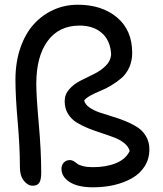

<svg xmlns="http://www.w3.org/2000/svg" viewBox="-20 -780 696 819"><path d="M377 19Q312.5 19 277.3 -3.4Q242.2 -25.9 242.2 -60.1Q242.2 -75.7 252 -86.4Q261.7 -97.2 278.8 -97.2Q286.6 -97.2 294.4 -92.5Q302.2 -87.9 309.1 -82Q315.9 -76.2 333.5 -71.5Q351.1 -66.9 376 -66.9Q433.6 -66.9 475.3 -84.2Q517.1 -101.6 533.2 -136.2Q527.8 -155.3 509.8 -169.7Q491.7 -184.1 466.8 -193.6Q441.9 -203.1 413.1 -212.4Q384.3 -221.7 356.7 -232.7Q329.1 -243.7 306.4 -257.8Q283.7 -272 269.8 -294.9Q255.9 -317.9 255.9 -348.1Q255.9 -377.4 275.4 -399.4Q294.9 -421.4 323.2 -435.8Q351.6 -450.2 380.4 -464.1Q409.2 -478 430.4 -498.8Q451.7 -519.5 454.1 -546.9Q451.2 -606.9 414.8 -638.9Q378.4 -670.9 319.8 -670.9Q231.4 -670.9 183.1 -605Q134.8 -539.1 134.8 -421.9Q134.8 -371.1 145.3 -253.2Q155.8 -135.3 155.8 -43.9Q155.8 -12.2 147.2 0Q138.7 12.2 120.1 12.2Q98.6 12.2 81.8 -9Q64.9 -30.3 64.9 -65.9Q64.9 -152.8 55.4 -260.7Q45.9 -368.7 45.9 -439.9Q45.9 -514.6 66.9 -575.7Q87.9 -636.7 124.3 -676.8Q160.6 -716.8 208.7 -738.3Q256.8 -759.8 312 -759.8Q414.6 -759.8 479.2 -705.6Q543.9 -651.4 543.9 -554.2Q543.9 -519.5 531 -491.7Q518.1 -463.9 498 -446.8Q478 -429.7 453.4 -415Q428.7 -400.4 406.5 -391.6Q384.3 -382.8 365.2 -372.1Q346.2 -361.3 338.9 -351.1Q343.3 -334.5 361.3 -321.8Q379.4 -309.1 404.1 -300.5Q428.7 -292 457.8 -283.4Q486.8 -274.9 514.9 -263.4Q543 -252 565.9 -237.3Q588.9 -222.7 603 -198.5Q617.2 -174.3 617.2 -143.1Q617.2 -102.5 597.2 -70.8Q577.1 -39.1 543 -19.8Q508.8 -0.5 466.6 9.3Q424.3 19 377 19Z"/></svg>

Font: Shantell Sans Normal
Style: Regular
Weight: 400
Designer: Stephen Nixon, Anya Danilova, Shantell Martin
Foundry: Arrow Type
Version: Version 1.006;[559af2be0]